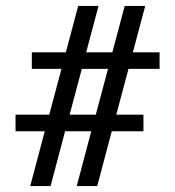

<svg xmlns="http://www.w3.org/2000/svg" viewBox="-20 -625 588 645"><path d="M81.5 0 130.4 -184.1H32.2V-239.7H145.5L186.5 -393.6H86.9V-449.2H201.2L242.7 -605H311L269.5 -449.2H357.4L398.9 -605H467.8L426.3 -449.2H516.1V-393.6H411.6L370.6 -239.7H461.9V-184.1H355.5L306.6 0H237.8L286.6 -184.1H198.7L149.9 0ZM213.9 -239.7H301.8L342.8 -393.6H254.9Z"/></svg>

Font: Elstob 18pt SemiBold
Style: Regular
Weight: 600
Designer: Peter S. Baker
Version: Version 1.015